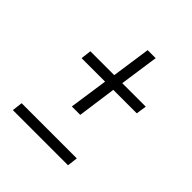

<svg xmlns="http://www.w3.org/2000/svg" viewBox="-148 -610 711 711"><g transform="rotate(45 207.5 -255.0)"><path d="M27 0 32 -41H321L316 0ZM265 -510 243 -357H366L360 -316H237L216 -164H172L194 -316H71L76 -357H201L223 -510Z"/></g></svg>

Font: Fira Sans Extra Condensed ExtraLight
Style: Italic
Weight: 275
Width: 3
Italic angle: -8°
Designer: Carrois Corporate & Edenspiekermann AG
Foundry: Carrois Corporate GbR & Edenspiekermann AG
Version: Version 4.203